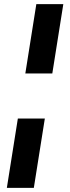

<svg xmlns="http://www.w3.org/2000/svg" viewBox="-20 -725 337 925"><path d="M102 -371 155 -705H285L232 -371ZM13 180 66 -154H196L143 180Z"/></svg>

Font: Nunito Sans 7pt Condensed ExtraBold
Style: Italic
Weight: 800
Width: 3
Italic angle: -9°
Designer: Vernon Adams
Foundry: Vernon Adams
Version: Version 3.101;gftools[0.9.27]